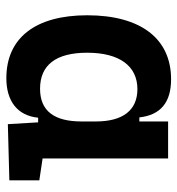

<svg xmlns="http://www.w3.org/2000/svg" viewBox="4 -572 577 626"><g transform="rotate(90 293.0 -258.5)"><path d="M234.4 9.8C307.6 9.8 356.4 -24.9 363.3 -93.8H378.4L384.3 4.9L567.4 0V-97.7L496.1 -108.4V-517.6H375.5V-423.8H362.3C354.5 -493.2 313.5 -527.3 237.8 -527.3C105 -527.3 29.3 -427.7 29.3 -253.9C29.3 -84 104 9.8 234.4 9.8ZM375.5 -235.4C375.5 -147.5 342.3 -100.1 269 -100.1C191.4 -100.1 151.4 -151.9 151.4 -253.9C151.4 -358.4 194.3 -417.5 270 -417.5C338.9 -417.5 375.5 -370.1 375.5 -282.2Z"/></g></svg>

Font: Cascadia Code PL SemiBold
Style: Regular
Weight: 600
Monospace: yes
Designer: Aaron Bell
Foundry: Saja Typeworks
Version: Version 2404.023